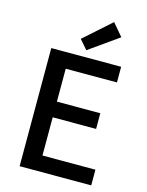

<svg xmlns="http://www.w3.org/2000/svg" viewBox="-142 -1070 883 1156"><g transform="rotate(15 300.0 -492.5)"><path d="M96.7 0V-736.3H532.2V-638.7H212.9V-433.6H483.4V-335.9H212.9V-97.7H543V0ZM303.7 -778.3 253.9 -835.9 421.9 -985.4 487.3 -908.2Z"/></g></svg>

Font: Gen Shin Gothic Medium
Style: Regular
Weight: 500
Designer: [Source Han Sans]
Ryoko NISHIZUKA  (kana & ideographs); Paul D. Hunt (Latin, Greek & Cyrillic); Wenlong ZHANG  (bopomofo
Version: Version 1.002.20150607